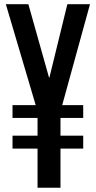

<svg xmlns="http://www.w3.org/2000/svg" viewBox="-20 -879 448 899"><path d="M38.6 -183.1V-243.7H176.3V-326.7H38.6V-386.7H369.6V-326.7H247.6V-243.7H369.6V-183.1ZM155.8 0V-357.4L7.3 -859.4H112.8L209.5 -516.1H211.4L295.4 -859.4H401.4L263.2 -357.4V0Z"/></svg>

Font: Antonio Medium
Style: Regular
Weight: 500
Designer: Vernon Adams
Foundry: Vernon Adams
Version: Version 1.002